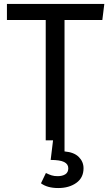

<svg xmlns="http://www.w3.org/2000/svg" viewBox="-20 -709 557 970"><path d="M402 141Q402 189 365.5 215Q329 241 274 241Q219 241 187 217L212 165Q228 173 241 177Q254 181 271 181Q295 181 310 171.5Q325 162 325 141Q325 120 304 109.5Q283 99 236 99L248 0H211V-608H15V-689H507L497 -608H306V56Q354 60 378 84Q402 108 402 141Z"/></svg>

Font: Statis Sans
Style: Regular
Weight: 400
Designer: bBox Type GmbH
Foundry: bBox Type GmbH
Version: Version 1.000